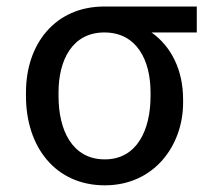

<svg xmlns="http://www.w3.org/2000/svg" viewBox="-20 -548 671 578"><path d="M58.2 -269.9V-258.5C58.2 -106.5 146.3 9.9 295.5 9.9C444.6 9.9 531.2 -110.8 531.2 -238.6V-248.6C531.2 -336.6 496.1 -407.7 436.1 -450.3H572.4V-528.4H294C146.3 -528.4 58.2 -416.2 58.2 -269.9ZM156.2 -258.5V-269.9C156.2 -366.5 197.4 -450.3 294 -450.3C392 -450.3 433.2 -366.5 433.2 -269.9V-258.5C433.2 -156.2 392 -68.2 295.5 -68.2C197.4 -68.2 156.2 -156.2 156.2 -258.5Z"/></svg>

Font: Magic Ui Pro
Style: Regular
Weight: 400
Designer: Stefan Endress, Andreas Faust
Version: Version 1.000;FEAKit 1.0